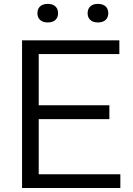

<svg xmlns="http://www.w3.org/2000/svg" viewBox="-20 -942 666 962"><path d="M90.5 0V-740H578V-671H174V-69H583V0ZM138.5 -345V-414.5H528V-345ZM470.5 -829.5Q446 -829.5 432.5 -842Q419 -854.5 419 -875.5Q419 -897.5 432.5 -910Q446 -922.5 470.5 -922.5Q495.5 -922.5 509 -910Q522.5 -897.5 522.5 -875.5Q522.5 -854.5 509 -842Q495.5 -829.5 470.5 -829.5ZM219.5 -829.5Q194.5 -829.5 181 -842Q167.5 -854.5 167.5 -875.5Q167.5 -897.5 181 -910Q194.5 -922.5 219.5 -922.5Q244 -922.5 257.5 -910Q271 -897.5 271 -875.5Q271 -854.5 257.5 -842Q244 -829.5 219.5 -829.5Z"/></svg>

Font: Encode Sans SC SemiExpanded
Style: Regular
Weight: 400
Width: 6
Designer: Multiple Designers
Foundry: Impallari Type
Version: Version 3.002